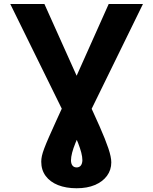

<svg xmlns="http://www.w3.org/2000/svg" viewBox="-20 -748 785 983"><path d="M32.6 -727.5H207.4L419.1 -256.1Q461.3 -165.6 490.5 -99.7Q519.6 -33.7 534.7 11.1Q549.8 55.9 549.8 83.2Q549.8 122.2 527.8 152.1Q505.8 182.1 466.1 199Q426.4 215.8 372.3 215.8Q318.1 215.8 277.1 199.6Q236.2 183.3 213.7 152.7Q191.2 122.2 191.2 79.7Q191.2 66.2 194.5 50.5Q197.9 34.8 206.7 11.4Q215.5 -12 230.9 -47.1Q246.2 -82.2 269.6 -133.3Q293 -184.5 326 -256.6L536.5 -727.5H711.9L390.8 -71.5Q376.5 -41.3 365.8 -14.8Q355.1 11.6 349.3 33.7Q343.6 55.9 343.4 73.2Q343.6 89.8 350.9 99.4Q358.3 109 372.3 109.2Q386.3 109 393.8 99.4Q401.3 89.7 401.8 72.7Q401.8 55.3 396.1 33.3Q390.4 11.3 380.1 -15.1Q369.7 -41.6 355.3 -71.5Z"/></svg>

Font: GitLab Sans
Style: Regular
Weight: 400
Designer: Rasmus Andersson
Foundry: Modifications by GitLab B.V., manufactured by rsms
Version: Version 4.000;git-c8fb6b7